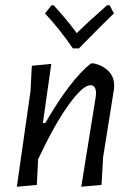

<svg xmlns="http://www.w3.org/2000/svg" viewBox="-20 -706 507 730"><path d="M397 -686 413 -655Q384 -628 280 -522H257Q208 -594 151 -655L176 -686H184Q237 -628 272 -580Q311 -619 387 -686ZM44 4 96 -359 101 -456 175 -463 143 -238H152Q249 -405 326 -465H337Q372 -457 393.5 -434.5Q415 -412 414 -378L413 -365L372 -108L366 -3L289 4L344 -338L345 -351Q345 -382 324 -382Q295 -382 242 -309Q189 -236 125 -101L120 -3Z"/></svg>

Font: Alegreya Sans
Style: Italic
Weight: 400
Italic angle: -7°
Designer: Juan Pablo del Peral
Foundry: Huerta Tipografica
Version: Version 2.007